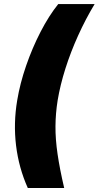

<svg xmlns="http://www.w3.org/2000/svg" viewBox="-20 -791 487 948"><path d="M64.9 -295.4Q78.6 -378.4 108.9 -466.3Q139.2 -554.2 180.4 -634Q221.7 -713.9 267.6 -771H447.3Q402.8 -697.3 366 -616Q329.1 -534.7 303.2 -453.1Q277.3 -371.6 264.6 -295.4Q254.4 -231 253.9 -167.5Q253.4 -104 264.2 -30.5Q274.9 43 296.9 137.2H117.2Q72.8 38.1 59.3 -72.3Q45.9 -182.6 64.9 -295.4Z"/></svg>

Font: Inter 16pt Black
Style: Italic
Weight: 900
Italic angle: -9.3988°
Version: Version 4.001;git-66647c0bb